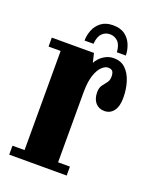

<svg xmlns="http://www.w3.org/2000/svg" viewBox="-127 -733 649 807"><g transform="rotate(20 198.0 -330.0)"><path d="M13.5 0V-40H67.5V-483.5H13.5V-523.5H202L212 -482Q215 -490.5 225.5 -502.2Q236 -514 252.5 -522.8Q269 -531.5 289 -531.5Q321 -531.5 341.5 -511.8Q362 -492 372.2 -459.2Q382.5 -426.5 382.5 -387.5Q382.5 -349.5 367 -329.2Q351.5 -309 325.5 -309Q301 -309 286 -326.2Q271 -343.5 271 -373.5Q271 -393.5 279.8 -405.2Q288.5 -417 297 -427.5Q305.5 -438 305.5 -455Q305.5 -471 299.8 -478.5Q294 -486 279 -486Q266.5 -486 252 -472.5Q237.5 -459 227.5 -429.5Q217.5 -400 217.5 -352V-40H270.5V0ZM239 -660.5Q272.5 -660.5 292.8 -645Q313 -629.5 322.2 -606Q331.5 -582.5 331.5 -559H291.5Q289.5 -591.5 274.8 -606Q260 -620.5 239 -620.5Q218.5 -620.5 204 -606Q189.5 -591.5 187 -559H147Q147 -582.5 156.2 -606Q165.5 -629.5 185.8 -645Q206 -660.5 239 -660.5Z"/></g></svg>

Font: Imbue Thin 10pt Black
Style: Regular
Weight: 900
Version: Version 1.102